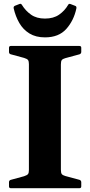

<svg xmlns="http://www.w3.org/2000/svg" viewBox="-20 -991 475 1011"><path d="M132.2 0V-749H300.6V0ZM37 0Q27.4 0 27.4 -10V-31.8Q27.4 -41.2 36.8 -44L107 -63.1Q123.7 -68.6 127.9 -75Q132.2 -81.3 132.2 -95.7V-206.8H300.6V-97.6Q300.6 -79.8 305.7 -73.9Q310.8 -68 323.9 -64.2L398.9 -44Q407.9 -40.4 407.9 -31.4V-9.6Q407.9 0 397.9 0ZM27.4 -739Q27.4 -749 37 -749H397.9Q407.9 -749 407.9 -739.4V-717.7Q407.9 -708.7 398.9 -705.1L323.9 -684.8Q310.8 -681 305.7 -675.2Q300.6 -669.3 300.6 -651.4V-542.2H132.2V-653.3Q132.2 -667.7 127.9 -674.4Q123.7 -681 107 -686L36.8 -705.1Q27.4 -707.8 27.4 -717.2ZM216.8 -794.2Q168.7 -794.2 135.2 -814.7Q101.7 -835.2 81.6 -870.1Q61.6 -905 52 -947.2Q50 -956.9 59 -960.8L82.4 -969.9Q91 -973.4 95.6 -965Q114.3 -934.4 143.4 -913.8Q172.6 -893.2 216.8 -893.2Q261.7 -893.2 291.2 -913.8Q320.8 -934.4 338.5 -964.9Q342.5 -973.4 352.1 -969.4L375.7 -960.3Q384.2 -957.8 382.2 -946.8Q368.7 -882.9 329 -838.5Q289.3 -794.2 216.8 -794.2Z"/></svg>

Font: Hahmlet
Style: Regular
Weight: 400
Designer: Minjoo Ham & Mark Frömberg
Foundry: hypertype
Version: Version 1.002